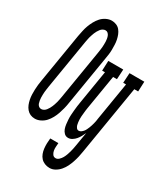

<svg xmlns="http://www.w3.org/2000/svg" viewBox="-252 -844 1017 1168"><g transform="rotate(30 256.5 -260.0)"><path d="M68 8Q50 8 35.5 1.5Q21 -5 10.5 -17.5Q0 -30 -6 -45Q-12 -60 -15.5 -77Q-19 -94 -19.5 -111Q-20 -128 -19.5 -145Q-19 -162 -17 -179.5Q-15 -197 -12 -214L45 -559Q49 -579 53 -598.5Q57 -618 64 -637Q71 -656 81 -674.5Q91 -693 105 -708.5Q119 -724 138.5 -733.5Q158 -743 177 -743Q194 -743 209.5 -736.5Q225 -730 235 -717.5Q245 -705 251 -690Q257 -675 260.5 -658Q264 -641 264.5 -624Q265 -607 265 -590Q265 -573 262.5 -555.5Q260 -538 257 -521L200 -176Q197 -156 192 -136.5Q187 -117 180.5 -98Q174 -79 164 -60.5Q154 -42 140 -26.5Q126 -11 106.5 -1.5Q87 8 68 8ZM72 -62Q81 -62 90 -67Q99 -72 105 -80Q111 -88 116 -96.5Q121 -105 124.5 -114Q128 -123 131 -132Q134 -141 136.5 -150Q139 -159 140.5 -168.5Q142 -178 144 -187L201 -532Q202 -542 204 -552.5Q206 -563 206.5 -573Q207 -583 207.5 -593Q208 -603 207.5 -613Q207 -623 205.5 -632.5Q204 -642 200.5 -651Q197 -660 190 -666.5Q183 -673 173 -673Q164 -673 155 -668Q146 -663 140 -655Q134 -647 129 -638.5Q124 -630 120.5 -621Q117 -612 114 -603Q111 -594 108.5 -585Q106 -576 104.5 -566.5Q103 -557 101 -548L44 -203Q43 -193 41 -182.5Q39 -172 38.5 -162Q38 -152 37.5 -142Q37 -132 37.5 -122Q38 -112 39.5 -102.5Q41 -93 44 -84Q47 -75 54.5 -68.5Q62 -62 72 -62ZM295 223Q277 223 261 216.5Q245 210 234 198Q223 186 217 170Q211 154 209 136.5Q207 119 207.5 101Q208 83 210 65H267Q266 79 265 92.5Q264 106 266.5 119Q269 132 276.5 142.5Q284 153 298 153Q310 153 320.5 143Q331 133 337.5 121.5Q344 110 348.5 97.5Q353 85 356.5 72.5Q360 60 362.5 47.5Q365 35 367 23L383 -73Q377 -59 369.5 -45.5Q362 -32 352.5 -20.5Q343 -9 329.5 -0.5Q316 8 302 8Q285 8 274 -3Q263 -14 258 -28Q253 -42 251 -58Q249 -74 248 -90Q247 -106 248 -122Q249 -138 250.5 -154Q252 -170 254 -186.5Q256 -203 259 -219L297 -450H277L280 -520H385L381 -450H354L314 -208Q312 -198 311 -187.5Q310 -177 309 -167Q308 -157 307 -146.5Q306 -136 306.5 -126Q307 -116 308 -106Q309 -96 311.5 -87Q314 -78 320 -70Q326 -62 336 -62Q345 -62 353 -68Q361 -74 366.5 -81Q372 -88 376 -96.5Q380 -105 383.5 -113.5Q387 -122 389.5 -130.5Q392 -139 394.5 -148Q397 -157 398.5 -165.5Q400 -174 401 -183L445 -450H425L429 -520H533L530 -450H503L423 34Q420 54 415.5 73.5Q411 93 404.5 112.5Q398 132 389 150.5Q380 169 366 185.5Q352 202 333.5 212.5Q315 223 295 223Z"/></g></svg>

Font: Iosevka Curly Slab
Style: Italic
Weight: 400
Italic angle: -9°
Monospace: yes
Designer: Belleve Invis
Foundry: Belleve Invis
Version: Version 22.1.2; ttfautohint (v1.8.4)